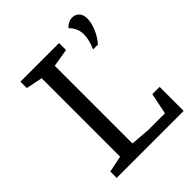

<svg xmlns="http://www.w3.org/2000/svg" viewBox="-196 -802 914 914"><g transform="rotate(-45 261.5 -345.0)"><path d="M55 0V-43L138 -60V-588L55 -605V-648H315V-601L224 -586V-63L322 -55H435L457 -162H506V0ZM408 -512Q418 -534 423 -554.5Q428 -575 428 -593Q428 -615 420.5 -632.5Q413 -650 397 -666Q407 -678 419.5 -684Q432 -690 445 -690Q466 -690 479.5 -675.5Q493 -661 493 -636Q493 -607 479 -573.5Q465 -540 441 -512Z"/></g></svg>

Font: Faustina
Style: Regular
Weight: 400
Designer: Alfonso Garcia
Foundry: http://www.omnibus-type.com
Version: Version 1.200